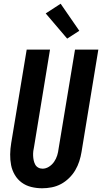

<svg xmlns="http://www.w3.org/2000/svg" viewBox="-20 -1001 547 1029"><path d="M206 8Q176 8 147.5 1Q119 -6 96.5 -22.5Q74 -39 59.5 -63.5Q45 -88 39.5 -116Q34 -144 34.5 -174Q35 -204 40 -234L123 -735H248L163 -217Q160 -204 158.5 -191.5Q157 -179 157.5 -166.5Q158 -154 160.5 -142Q163 -130 168.5 -119.5Q174 -109 184.5 -103Q195 -97 208 -97Q226 -97 242.5 -107.5Q259 -118 270 -134Q281 -150 286.5 -168Q292 -186 294 -204L382 -735H507L417 -187Q413 -162 405 -137Q397 -112 383.5 -89Q370 -66 350 -46.5Q330 -27 306.5 -14.5Q283 -2 257 3Q231 8 206 8ZM340 -794 225 -929 305 -981 405 -836Z"/></svg>

Font: Iosevka SS18 Extrabold
Style: Italic
Weight: 800
Italic angle: -9°
Monospace: yes
Designer: Belleve Invis
Foundry: Belleve Invis
Version: Version 25.1.1; ttfautohint (v1.8.4)